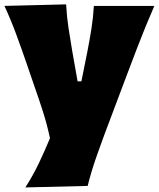

<svg xmlns="http://www.w3.org/2000/svg" viewBox="-21 -613 715 865"><path d="M93.3 231.4Q127.9 177.2 154.8 120.8Q181.6 64.5 204.1 9.8Q191.9 -48.8 173.1 -108.2Q154.3 -167.5 134.3 -223.6L98.1 -329.1Q76.7 -391.6 52.2 -458Q27.8 -524.4 -1 -586.4L276.9 -593.3Q279.8 -538.6 287.6 -487.3Q295.4 -436 304.7 -381.3L328.6 -246.6H345.7L372.6 -380.4Q382.8 -432.6 390.9 -483.4Q398.9 -534.2 401.9 -586.4H674.3Q653.8 -539.1 635.7 -495.1Q617.7 -451.2 597.4 -398.4Q577.1 -345.7 549.3 -272L487.3 -107.4Q444.8 3.9 417 82.8Q389.2 161.6 374 224.6Z"/></svg>

Font: Pinar Black
Style: Regular
Weight: 900
Designer: Amin Abedi
Version: Version 3.000